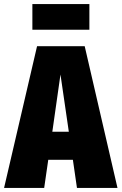

<svg xmlns="http://www.w3.org/2000/svg" viewBox="-40 -923 597 943"><path d="M338 0 318 -138H197L177 0H-20L142 -696H376L537 0ZM217 -276H298L257 -557ZM399 -777H119V-903H399Z"/></svg>

Font: Fira Sans Extra Condensed Black
Style: Regular
Weight: 900
Width: 1
Designer: Carrois Corporate & Edenspiekermann AG
Foundry: Carrois Corporate GbR & Edenspiekermann AG
Version: Version 4.203